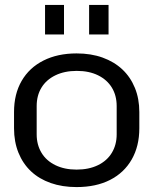

<svg xmlns="http://www.w3.org/2000/svg" viewBox="-20 -751 623 780"><path d="M291 9Q233 9 186 -7.5Q139 -24 106 -55Q73 -86 55 -130.5Q37 -175 37 -230V-296Q37 -369 68 -422.5Q99 -476 156.5 -505Q214 -534 291 -534Q350 -534 397 -517Q444 -500 477 -469Q510 -438 528 -394Q546 -350 546 -296V-230Q546 -157 515 -103Q484 -49 427 -20Q370 9 291 9ZM291 -62Q341 -62 378 -80Q415 -98 434.5 -130.5Q454 -163 454 -205V-320Q454 -363 434.5 -395Q415 -427 378.5 -445Q342 -463 292 -463Q242 -463 205 -445Q168 -427 148.5 -395Q129 -363 129 -320V-205Q129 -163 148.5 -130.5Q168 -98 205 -80Q242 -62 291 -62ZM163 -611V-731H240V-611ZM342 -611V-731H421V-611Z"/></svg>

Font: Hubot Sans
Style: Regular
Weight: 400
Designer: Deni Anggara
Foundry: GitHub, Inc., Subsidiary of Microsoft Corporation
Version: Version 2.000